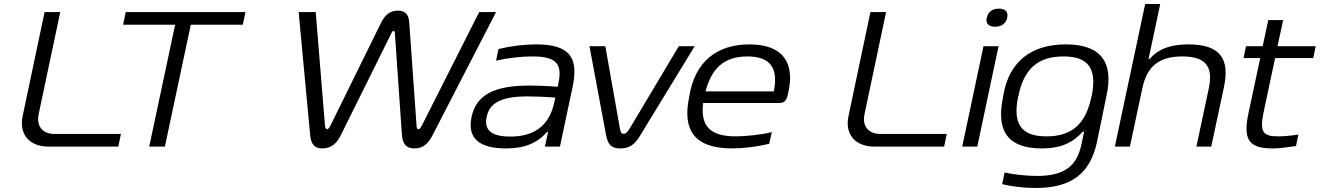

<svg xmlns="http://www.w3.org/2000/svg" viewBox="-20 -730 6571 956"><path d="M202 -670 93 -153C73 -62 126 0 222 0H569L582 -63H252C192 -63 159 -102 173 -164L280 -670Z M1202 -670H606L593 -607H852L723 0H801L930 -607H1189Z M1679 -61 1930 -567C1933 -573 1936 -576 1939 -576C1943 -576 1946 -573 1946 -567L1981 -61C1984 -15 2001 9 2044 9C2088 9 2114 -17 2136 -61L2450 -670H2366L2081 -106C2073 -91 2070 -87 2064 -87C2057 -87 2054 -92 2054 -106L2018 -614C2016 -651 2004 -677 1961 -677C1918 -677 1894 -651 1876 -614L1626 -106C1619 -92 1614 -87 1608 -87C1602 -87 1600 -91 1598 -106L1552 -670H1467L1524 -61C1528 -16 1542 9 1585 9C1629 9 1657 -15 1679 -61Z M2649 -509C2590 -509 2525 -501 2462 -486L2450 -428C2512 -442 2577 -449 2630 -449C2744 -449 2783 -417 2760 -314L2757 -298C2691 -303 2645 -304 2616 -304C2436 -304 2351 -255 2328 -148C2306 -44 2363 9 2499 9C2592 9 2654 -17 2704 -73H2709L2693 0H2768L2831 -297C2863 -446 2814 -509 2649 -509ZM2403 -147C2417 -219 2478 -250 2607 -250C2642 -250 2696 -248 2745 -244L2740 -221C2716 -107 2643 -50 2521 -50C2423 -50 2390 -85 2403 -147Z M2915 -500 2998 -56C3007 -10 3024 9 3069 9C3115 9 3140 -10 3168 -56L3439 -500H3360L3114 -88C3101 -68 3095 -64 3085 -64C3076 -64 3071 -68 3067 -88L2994 -500Z M3904 -265C3940 -417 3879 -509 3711 -509C3548 -509 3441 -421 3413 -256L3411 -244C3377 -80 3440 9 3625 9C3680 9 3748 1 3810 -14L3823 -72C3769 -59 3693 -51 3643 -51C3514 -51 3467 -104 3481 -217H3857C3888 -217 3896 -229 3904 -265ZM3493 -275C3523 -391 3587 -449 3701 -449C3818 -449 3856 -389 3833 -275Z M4314 -670 4205 -153C4185 -62 4238 0 4334 0H4681L4694 -63H4364C4304 -63 4271 -102 4285 -164L4392 -670Z M4877 -500 4771 0H4846L4952 -500ZM4893 -641C4887 -614 4902 -597 4935 -597C4968 -597 4989 -614 4995 -641V-643C5001 -670 4987 -687 4954 -687C4921 -687 4899 -670 4894 -643Z M4976 -256 4974 -244C4939 -78 4998 9 5167 9C5264 9 5322 -20 5371 -74H5378L5364 -8C5341 98 5278 146 5144 146C5095 146 5032 140 4982 129L4970 187C5024 200 5082 206 5137 206C5318 206 5409 131 5442 -23L5490 -256C5525 -419 5463 -509 5287 -509C5117 -509 5004 -425 4976 -256ZM5049 -247 5051 -253C5078 -385 5146 -449 5275 -449C5403 -449 5442 -385 5416 -253L5414 -247C5387 -118 5322 -51 5191 -51C5062 -51 5023 -115 5049 -247Z M5682 -710 5531 0H5606L5668 -291C5691 -399 5750 -449 5867 -449C5982 -449 6022 -400 5999 -291L5937 0H6011L6074 -295C6106 -443 6050 -509 5897 -509C5808 -509 5747 -486 5705 -437H5699L5757 -710Z M6343 -51C6270 -51 6251 -72 6271 -168L6329 -441H6519L6531 -500H6341L6369 -630H6295L6267 -500H6184L6172 -441H6255L6196 -165C6168 -33 6200 9 6316 9C6353 9 6385 4 6433 -3L6445 -60C6405 -54 6371 -51 6343 -51Z"/></svg>

Font: LT Wave Light
Style: Italic
Weight: 300
Designer: Daniel Lyons
Version: Version 2.5 (Glyphs App)